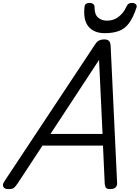

<svg xmlns="http://www.w3.org/2000/svg" viewBox="-72 -1286 960 1320"><path d="M-15 14Q-41 14 -49 -1.5Q-57 -17 -42 -39L578 -975Q592 -998 607 -1006.5Q622 -1015 646 -1015Q665 -1015 676.5 -1005.5Q688 -996 689 -964L733 -31Q735 -11 723.5 1.5Q712 14 686 14Q664 14 657 5.5Q650 -3 648 -23L636 -285H220L50 -26Q32 0 21.5 7Q11 14 -15 14ZM275 -365H633L609 -874ZM648 -1058Q575 -1058 537 -1102.5Q499 -1147 509 -1239Q511 -1254 520 -1260Q529 -1266 544 -1266Q559 -1266 568.5 -1258.5Q578 -1251 578 -1239Q577 -1188 601.5 -1166Q626 -1144 664 -1144Q710 -1144 743.5 -1170.5Q777 -1197 795 -1236Q803 -1254 812 -1260Q821 -1266 835 -1266Q852 -1266 861.5 -1257Q871 -1248 866 -1233Q843 -1164 814.5 -1126Q786 -1088 745.5 -1073Q705 -1058 648 -1058Z"/></svg>

Font: Playwrite AU TAS
Style: Regular
Weight: 400
Designer: Veronika Burian, José Scaglione
Foundry: TypeTogether
Version: Version 1.002